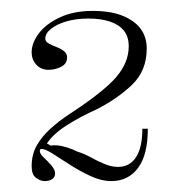

<svg xmlns="http://www.w3.org/2000/svg" viewBox="-20 -743 329 352"><path d="M62 -411Q54 -411 46 -417Q38 -423 38 -438Q38 -460 47.5 -476.5Q57 -493 72.5 -507Q88 -521 106 -533Q169 -574 192.5 -601Q216 -628 216 -658Q216 -676 207 -687Q198 -698 181.5 -703.5Q165 -709 142 -709Q120 -709 102.5 -704Q85 -699 74 -690.5Q63 -682 63 -672Q63 -667 69 -663.5Q75 -660 83 -657Q91 -654 97 -649.5Q103 -645 103 -638Q103 -626 92 -620.5Q81 -615 69 -615Q55 -615 46.5 -624.5Q38 -634 38 -647Q38 -664 51 -681.5Q64 -699 89.5 -711Q115 -723 150 -723Q183 -723 205 -714Q227 -705 238 -690Q249 -675 249 -654Q249 -613 221.5 -587Q194 -561 156 -542Q129 -530 103.5 -514Q78 -498 66 -480L73 -476Q78 -477 85 -476.5Q92 -476 102 -473Q112 -470 122 -465Q135 -461 147.5 -454Q160 -447 172.5 -442Q185 -437 196 -437Q218 -437 229.5 -455Q241 -473 241 -507H251Q251 -459 233 -435Q215 -411 184 -411Q166 -411 146.5 -420Q127 -429 109 -440.5Q91 -452 77 -461Q63 -470 56 -470Q53 -470 53 -466Q53 -461 60 -454.5Q67 -448 74 -440Q81 -432 81 -425Q81 -418 75.5 -414.5Q70 -411 62 -411Z"/></svg>

Font: Kalnia Thin Light
Style: Regular
Weight: 300
Version: Version 1.105